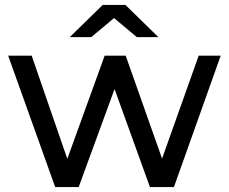

<svg xmlns="http://www.w3.org/2000/svg" viewBox="-20 -756 926 776"><path d="M203 0H298L443 -396L586 0H683L872 -531H783L635 -115L488 -531H403L252 -114L108 -531H13ZM262 -606H349L441 -683L533 -606H620L487 -736H395Z"/></svg>

Font: Chess Sans Medium
Style: Regular
Weight: 500
Designer: Wolf Bōese
Foundry: Wolf Bōese
Version: Version 7.223;Glyphs 3.3 (3306)